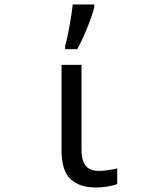

<svg xmlns="http://www.w3.org/2000/svg" viewBox="-20 -825 640 855"><path d="M254 -157V-536H343V-158Q343 -110 361.5 -87Q380 -64 419 -64Q439 -64 463 -67.5Q487 -71 502 -75V-6Q487 1 460 5.5Q433 10 407 10Q334 10 294 -27.5Q254 -65 254 -157ZM270 -620Q280 -655 289.5 -708.5Q299 -762 304 -805H400V-794Q392 -760 369.5 -704Q347 -648 324 -606H270Z"/></svg>

Font: Noto Sans Mono UI
Style: Regular
Weight: 400
Monospace: yes
Designer: Monotype Design team
Foundry: Monotype Imaging Inc.
Version: Version 1.000